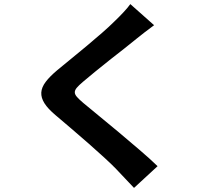

<svg xmlns="http://www.w3.org/2000/svg" viewBox="-20 -841 1040 937"><path d="M732 -718Q709 -701 685.5 -683Q662 -665 645 -651Q621 -631 586.5 -604Q552 -577 515 -548Q478 -519 443.5 -490.5Q409 -462 384 -441Q364 -424 354.5 -412.5Q345 -401 345 -390.5Q345 -380 355.5 -368Q366 -356 386 -339Q414 -315 460.5 -277.5Q507 -240 558.5 -196.5Q610 -153 661 -109.5Q712 -66 749 -30L634 76Q613 53 590.5 30Q568 7 547 -16Q527 -37 491 -70Q455 -103 413 -140Q371 -177 328 -213.5Q285 -250 251 -279Q214 -310 197 -337Q180 -364 181.5 -389.5Q183 -415 203 -441.5Q223 -468 260 -499Q289 -523 327 -554Q365 -585 404 -617.5Q443 -650 479 -681.5Q515 -713 540 -738Q561 -758 582.5 -781Q604 -804 616 -821Z"/></svg>

Font: SpoqaHanSansJP-Bold
Style: Regular
Weight: 700
Designer: [Source Han Sans]
Ryoko NISHIZUKA  (kana & ideographs); Paul D. Hunt (Latin, Greek & Cyrillic); Wenlong ZHANG  (bopomofo
Foundry: Spoqa (http://bi.spoqa.com)
Version: Version 1.002.20150607